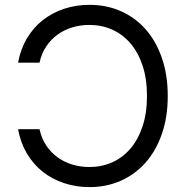

<svg xmlns="http://www.w3.org/2000/svg" viewBox="-20 -757 767 787"><path d="M142 -227.3Q150.2 -189.6 169.6 -160.7Q188.9 -131.7 216.1 -112Q243.3 -92.3 276.8 -82.4Q310.4 -72.4 346.6 -72.4Q396.3 -72.4 439.3 -91.4Q482.2 -110.4 514 -147.2Q545.8 -183.9 564.1 -238.5Q582.4 -293 582.4 -363.6Q582.4 -434.7 564.1 -489Q545.8 -543.3 514 -580.1Q482.2 -616.8 439.3 -635.8Q396.3 -654.8 346.6 -654.8Q310.4 -654.8 276.8 -644.9Q243.3 -634.9 216.1 -615.2Q188.9 -595.5 169.6 -566.8Q150.2 -538 142 -500H54Q64.3 -556.1 90.6 -600.1Q116.8 -644.2 155.5 -674.5Q194.2 -704.9 243.1 -721.1Q291.9 -737.2 346.6 -737.2Q416.5 -737.2 475.3 -711.3Q534.1 -685.4 576.9 -636.9Q619.7 -588.4 643.6 -519.2Q667.6 -449.9 667.6 -363.6Q667.6 -277.3 643.6 -208.3Q619.7 -139.2 576.9 -90.7Q534.1 -42.3 475.3 -16.2Q416.5 9.9 346.6 9.9Q291.9 9.9 243.1 -6.2Q194.2 -22.4 155.5 -52.7Q116.8 -83.1 90.6 -127.3Q64.3 -171.5 54 -227.3Z"/></svg>

Font: Interop
Style: Regular
Weight: 400
Designer: Rasmus Andersson, Google, Jang Haemin
Foundry: jhaemin
Version: Version 1.008